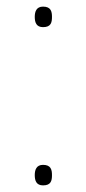

<svg xmlns="http://www.w3.org/2000/svg" viewBox="-20 -552 260 580"><path d="M85 -501C85 -484 90 -470 110 -470C134 -470 137 -484 137 -501C137 -517 134 -532 110 -532C90 -532 85 -517 85 -501ZM85 -23C85 -6 90 8 110 8C134 8 137 -6 137 -23C137 -39 134 -54 110 -54C90 -54 85 -39 85 -23Z"/></svg>

Font: Noto Sans Ethiopic Thin
Style: Regular
Weight: 100
Designer: Monotype Design Team
Foundry: Monotype Imaging Inc.
Version: Version 2.102